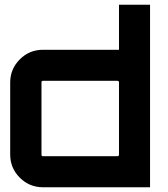

<svg xmlns="http://www.w3.org/2000/svg" viewBox="-20 -790 707 810"><path d="M482 -770H613V0H161Q104 0 63.5 -40.5Q23 -81 23 -138V-442Q23 -499 63.5 -539.5Q104 -580 161 -580H482ZM161 -131H475Q482 -131 482 -138V-442Q482 -449 475 -449H161Q155 -449 155 -442V-138Q155 -131 161 -131Z"/></svg>

Font: Orbitron
Style: Bold
Weight: 700
Designer: Matt McInerney
Foundry: Matt McInerney
Version: Version 001.001